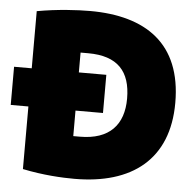

<svg xmlns="http://www.w3.org/2000/svg" viewBox="-74 -785 876 877"><g transform="rotate(5 364.0 -346.0)"><path d="M61 -272V15C157 35 243 39 299 39C562 39 728 -87 728 -347C728 -619 559 -731 304 -731C247 -731 154 -726 61 -709V-447H-20V-272ZM277 -272H403V-447H277V-538H312C447 -538 507 -472 507 -347C507 -227 443 -155 307 -155H277Z"/></g></svg>

Font: Repo ExtraBlack
Style: Regular
Weight: 400
Designer: Stefan Peev
Foundry: Context Ltd
Version: Version 001.502